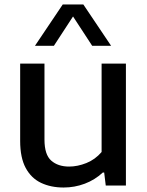

<svg xmlns="http://www.w3.org/2000/svg" viewBox="-20 -828 658 857"><path d="M264 9Q207 9 163.2 -11.8Q119.5 -32.5 94.8 -78.2Q70 -124 70 -199V-544H178.5V-205Q178.5 -137.5 208.8 -111Q239 -84.5 288.5 -84.5Q326 -84.5 365.5 -100.2Q405 -116 433.5 -149.5V-544H542V0H452L445 -58H439Q403.5 -25 358.2 -8Q313 9 264 9ZM136 -623.5 260 -808H352L476 -623.5H391.5L306 -754.5L220.5 -623.5Z"/></svg>

Font: Encode Sans SmExp Md
Style: Regular
Weight: 500
Width: 6
Designer: Multiple Designers
Foundry: Impallari Type
Version: Version 3.002; ttfautohint (v1.8.3) -l 8 -r 50 -G 200 -x 14 